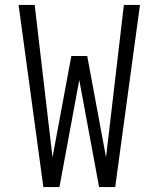

<svg xmlns="http://www.w3.org/2000/svg" viewBox="-20 -755 640 775"><path d="M155 0 55 -735H120L192 -120L268 -529H332L408 -120L480 -735H545L445 0H380L300 -432L220 0Z"/></svg>

Font: Iosevka Custom Light Extended
Style: Regular
Weight: 300
Width: 7
Monospace: yes
Designer: Belleve Invis
Foundry: Belleve Invis
Version: Version 11.2.4; ttfautohint (v1.8.4)